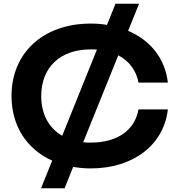

<svg xmlns="http://www.w3.org/2000/svg" viewBox="-20 -892 960 1034"><path d="M201 122H328L374 7C404 12 436 15 469 15C699 15 863 -113 884 -303H726C705 -189 611 -124 468 -124C454 -124 441 -124 428 -126L617 -594C675 -564 714 -513 726 -447H884C870 -575 791 -675 670 -726L729 -872H602L556 -758C528 -763 499 -765 469 -765C213 -765 42 -608 42 -375C42 -213 125 -88 261 -27ZM202 -375C202 -529 304 -626 468 -626C480 -626 491 -626 502 -625L315 -161C243 -202 202 -277 202 -375Z"/></svg>

Font: Bounded Med
Style: Regular
Weight: 500
Designer: Vlad Churkin
Version: Version 3.0